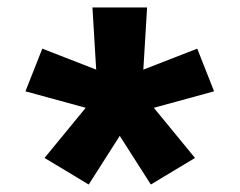

<svg xmlns="http://www.w3.org/2000/svg" viewBox="-20 -763 640 513"><path d="M217 -270 99 -341 209 -475 48 -519 93 -633 237 -577 227 -743H373L363 -577L507 -633L552 -519L391 -475L501 -341L383 -270L300 -400Z"/></svg>

Font: Iosevka Etoile Heavy
Style: Regular
Weight: 900
Designer: Belleve Invis
Foundry: Belleve Invis
Version: Version 22.1.2; ttfautohint (v1.8.4)